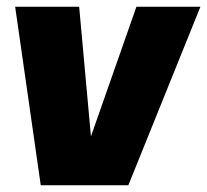

<svg xmlns="http://www.w3.org/2000/svg" viewBox="-20 -550 615 570"><path d="M25 -530H215L250 -145L385 -530H575L361 0H101Z"/></svg>

Font: Tanohe Sans Black
Style: Italic
Weight: 900
Designer: Village Type and Design LLC & Cristiano Sobral
Foundry: Cooper Hewitt Smithsonian Design Museum
Version: Version 1.00;January 12, 2020;FontCreator 12.0.0.2547 64-bit